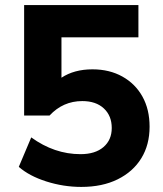

<svg xmlns="http://www.w3.org/2000/svg" viewBox="-20 -725 640 756"><path d="M300 11Q230 11 162.5 -10.5Q95 -32 54 -68L103 -184Q194 -118 297 -118Q355 -118 387.5 -146Q420 -174 420 -221Q420 -269 389 -298Q358 -327 304 -327Q228 -327 175 -270H75V-705H525V-578H222V-419Q272 -452 344 -452Q411 -452 462 -423.5Q513 -395 541 -344.5Q569 -294 569 -226Q569 -155 536.5 -102Q504 -49 443.5 -19Q383 11 300 11Z"/></svg>

Font: Mulish ExtraBold
Style: Regular
Weight: 800
Designer: Vernon Adams
Foundry: Vernon Adams
Version: Version 3.603; ttfautohint (v1.8.3)